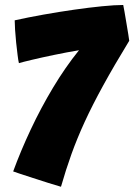

<svg xmlns="http://www.w3.org/2000/svg" viewBox="-20 -708 546 751"><path d="M218.5 22.5Q199 17 169 7.5Q139 -2 108.8 -11.8Q78.5 -21.5 56.8 -28.8Q35 -36 31.5 -37.5Q61 -118 100.5 -202Q140 -286 187.5 -365.2Q235 -444.5 289 -511.5Q241 -503.5 191.8 -493.2Q142.5 -483 104.8 -474Q67 -465 54 -461Q51.5 -470.5 48.8 -492.8Q46 -515 43.2 -541.2Q40.5 -567.5 39 -591.2Q37.5 -615 37.5 -628.5Q89.5 -640 149.8 -650.8Q210 -661.5 269.2 -670Q328.5 -678.5 379 -683.5Q429.5 -688.5 462 -688.5Q463.5 -682 467 -662Q470.5 -642 474.5 -617.8Q478.5 -593.5 481.8 -573.8Q485 -554 485.5 -548.5Q426 -451 383.8 -374Q341.5 -297 311.5 -231.8Q281.5 -166.5 259.5 -105.2Q237.5 -44 218.5 22.5Z"/></svg>

Font: Grandstander ExtraBold
Style: Regular
Weight: 800
Designer: Tyler Finck
Foundry: Etcetera Type Co
Version: Version 1.200; ttfautohint (v1.8.3)